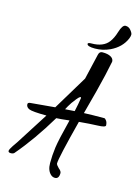

<svg xmlns="http://www.w3.org/2000/svg" viewBox="-163 -800 702 978"><g transform="rotate(15 188.5 -310.5)"><path d="M319.3 -635.3Q335.4 -656.2 345.7 -690.4Q357.9 -731 374.8 -731Q391.6 -731 402.8 -717Q414.1 -703.1 414.1 -694.6Q414.1 -686 409.2 -673.8Q387.7 -623 331.5 -596.2Q293.9 -578.6 252.7 -578.6Q211.4 -578.6 210.9 -592.8Q211.9 -599.1 229.5 -599.1Q291.5 -599.1 319.3 -635.3ZM248 79.6Q248 110.4 226.6 110.4Q214.8 110.4 205.6 102.5Q183.6 83.5 183.6 43.2Q183.6 2.9 189.2 -39.1Q194.8 -81.1 223.1 -191.4Q178.2 -186 154.8 -185.1Q77.1 -54.7 -5.4 41.5Q-11.7 47.4 -23.7 47.1Q-35.6 46.9 -36.6 39.1Q-36.6 30.8 -22.5 9.8Q-8.3 -11.2 -5.9 -14.2L103 -185.1Q28.3 -185.5 11.2 -192.9Q-5.9 -200.2 -5.9 -216.3Q-5.9 -223.6 4.9 -225.6Q85 -233.4 135.7 -237.3L244.6 -418L275.9 -552.2Q279.8 -569.8 294.9 -570.1Q310.1 -570.3 321.3 -567.9Q355.5 -560.1 355.5 -536.6Q355.5 -533.2 339.4 -461.4Q323.2 -389.6 284.2 -246.6Q324.7 -248.5 391.6 -248.5Q396.5 -248 402.8 -239Q409.2 -230 409.7 -214.8Q409.2 -204.6 369.1 -203.4Q329.1 -202.1 271 -196.8Q218.3 6.8 218.3 36.6Q219.2 44.4 233.4 58.1Q247.6 69.3 248 79.6ZM196.3 -258.8 186.5 -240.7 236.3 -244.1Q245.6 -285.6 250 -316.4Q248.5 -329.6 227.8 -304Q207 -278.3 196.3 -258.8Z"/></g></svg>

Font: Kristi
Style: Regular
Weight: 400
Italic angle: -15°
Version: Version 1.004